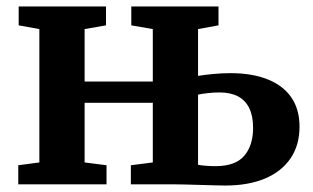

<svg xmlns="http://www.w3.org/2000/svg" viewBox="-20 -576 977 600"><path d="M683.8 3.8Q674 3.8 652.8 3.2Q631.6 2.6 606.3 1.9Q581.1 1.3 558.6 0.6Q536.1 0 523.4 0H388.9V-59.6L457.5 -68.4V-254.8H244.4V-68.4L312.9 -59.6V0H37.1V-59.6L103 -68.4V-485.1L38.4 -496.8V-555.7H311.3V-496.8L244.4 -485.1V-321.2H457.5V-485.1L390.3 -496.8V-555.7H662.8V-496.8L598.9 -485.1V-338.9Q616.3 -341.8 644.2 -344.6Q672 -347.4 701 -347.4Q766.9 -347.4 815.2 -328.5Q863.6 -309.6 889.8 -272.4Q916 -235.2 916 -180.1Q916 -122.1 887.8 -80.9Q859.6 -39.7 807.6 -17.9Q755.7 3.8 683.8 3.8ZM653.9 -56.8Q715.5 -56.8 743.2 -89.1Q770.9 -121.4 770.9 -176.5Q770.9 -213.8 758.8 -238.3Q746.7 -262.8 723.5 -275Q700.3 -287.1 666.3 -287.1Q648.1 -287.1 630.1 -285.1Q612.1 -283.1 598.9 -280.3V-61Q609.4 -59 623.9 -57.9Q638.5 -56.8 653.9 -56.8Z"/></svg>

Font: Merriweather 7pt Light
Style: Regular
Weight: 300
Designer: Eben Sorkin
Foundry: Eben Sorkin
Version: Version 2.200;gftools[0.9.31]